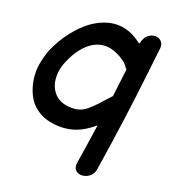

<svg xmlns="http://www.w3.org/2000/svg" viewBox="-108 -620 801 900"><g transform="rotate(15 292.0 -169.5)"><path d="M435 146Q502 -125 547 -350Q550 -357 550 -365Q560 -414 573 -477Q577 -498 565 -512Q553 -526 532 -526Q515 -526 499 -514.5Q483 -503 473 -473L470 -474Q363 -575 227 -500Q184 -475 142 -430Q100 -385 70 -328Q53 -290 44.5 -256Q36 -222 38 -184Q40 -145 54 -108Q68 -70 102 -42Q136 -14 187 -4Q258 10 320 -16Q349 -28 383 -52Q358 55 336 142Q330 167 342 180Q354 193 373.5 193.5Q393 194 411 182.5Q429 171 435 146ZM226 -102Q181 -111 158.5 -142.5Q136 -174 137 -217Q138 -260 161 -301Q204 -382 264 -410Q329 -440 400 -390Q424 -372 430 -364Q433 -360 438 -351L446 -340L417 -203L384 -173Q365 -154 341 -134.5Q317 -115 297 -106Q267 -94 226 -102Z"/></g></svg>

Font: Balsamiq Sans
Style: Italic
Weight: 400
Italic angle: -12°
Designer: Michael Angeles
Foundry: Balsamiq SRL
Version: Version 1.020; ttfautohint (v1.8.4.7-5d5b);gftools[0.9.26]